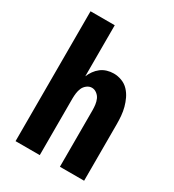

<svg xmlns="http://www.w3.org/2000/svg" viewBox="-178 -838 855 941"><g transform="rotate(30 250.0 -367.5)"><path d="M56 0V-735H193V-446Q200 -463 211 -478.5Q222 -494 237 -505.5Q252 -517 270.5 -522.5Q289 -528 308 -528Q331 -528 353.5 -519.5Q376 -511 392 -494Q408 -477 418 -456Q428 -435 434 -412.5Q440 -390 442 -366.5Q444 -343 444 -320V0H307V-320Q307 -335 305 -350.5Q303 -366 297 -380Q291 -394 278 -404Q265 -414 250 -414Q235 -414 222 -404Q209 -394 203 -380Q197 -366 195 -350.5Q193 -335 193 -320V0Z"/></g></svg>

Font: Iosevka SS18 Heavy
Style: Regular
Weight: 900
Monospace: yes
Designer: Belleve Invis
Foundry: Belleve Invis
Version: Version 25.1.1; ttfautohint (v1.8.4)